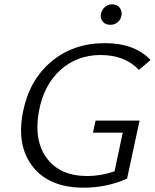

<svg xmlns="http://www.w3.org/2000/svg" viewBox="-20 -864 719 890"><path d="M491 -749Q469 -749 456.5 -763.5Q444 -778 448 -800Q452 -819 466.5 -831.5Q481 -844 500 -844Q522 -844 534.5 -828.5Q547 -813 543 -791Q539 -772 525 -760.5Q511 -749 491 -749ZM411 -249 423 -305H627L569 -36Q475 6 368 6Q208 6 131.5 -92Q55 -190 87 -347Q116 -493 218 -578.5Q320 -664 466 -664Q604 -664 678 -586L624 -540Q559 -609 446 -609Q337 -609 259.5 -539Q182 -469 160 -346Q136 -212 197.5 -130Q259 -48 385 -48Q447 -48 511 -70L549 -249Z"/></svg>

Font: EauTestInfant
Style: Italic
Weight: 400
Italic angle: -12°
Designer: Christian Thalmann (Catharsis Fonts)
Version: Version 0.001;PS 000.001;hotconv 1.0.88;makeotf.lib2.5.64775